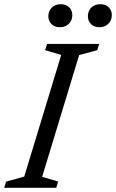

<svg xmlns="http://www.w3.org/2000/svg" viewBox="-38 -891 550 911"><path d="M252.5 -630.5 176 -653 185.5 -682.5H432.5L423.5 -653L337.5 -629.5L162 -52L238 -29.5L229 0H-18L-9 -29.5L77 -53ZM245.5 -762Q221 -762 206.2 -776.8Q191.5 -791.5 191.5 -814Q191.5 -830 198.5 -842.8Q205.5 -855.5 219 -863.2Q232.5 -871 251 -871Q275.5 -871 290.2 -856.5Q305 -842 305 -819.5Q305 -803.5 298 -790.5Q291 -777.5 277.8 -769.8Q264.5 -762 245.5 -762ZM433 -762Q408.5 -762 393.8 -776.8Q379 -791.5 379 -814Q379 -830 386 -842.8Q393 -855.5 406.2 -863.2Q419.5 -871 438.5 -871Q463 -871 477.8 -856.5Q492.5 -842 492.5 -819.5Q492.5 -803.5 485.2 -790.5Q478 -777.5 465 -769.8Q452 -762 433 -762Z"/></svg>

Font: Newsreader 14pt
Style: Italic
Weight: 400
Italic angle: -17°
Designer: Hugues Gentile
Foundry: Production Type
Version: Version 1.003